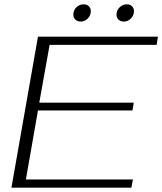

<svg xmlns="http://www.w3.org/2000/svg" viewBox="-20 -870 752 890"><path d="M156 -700H712L706 -662H210L162 -394H600L594 -358H156L100 -38H596L589 0H33ZM320 -802Q320 -822 334 -836Q348 -850 368 -850Q383 -850 392 -841Q401 -832 401 -818Q401 -799 387 -784.5Q373 -770 354 -770Q339 -770 329.5 -779Q320 -788 320 -802ZM520 -802Q520 -822 534.5 -836Q549 -850 568 -850Q583 -850 592 -841Q601 -832 601 -818Q601 -799 587 -784.5Q573 -770 554 -770Q539 -770 529.5 -779Q520 -788 520 -802Z"/></svg>

Font: Fahkwang ExtraLight
Style: Italic
Weight: 275
Italic angle: -10°
Designer: Suppakit Chalermlarp | Katatrad Co.,Ltd.
Foundry: Cadson Demak Co.,Ltd.
Version: Version 1.000; ttfautohint (v1.6)